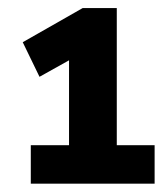

<svg xmlns="http://www.w3.org/2000/svg" viewBox="-20 -805 410 472"><path d="M149.7 -689 203.6 -686.8 77.1 -616.2 35.9 -701.2 183.3 -785.2H267.1V-407H149.7ZM55.7 -448H360.1V-353.5H55.7Z"/></svg>

Font: Min Sans VF VF
Style: Regular
Weight: 400
Designer: Jinseong-Kim, NotoSansCJK, Nunito
Foundry: Jinseong-Kim
Version: Version 1.420;Glyphs 3.1.2 (3151)